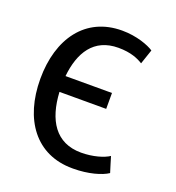

<svg xmlns="http://www.w3.org/2000/svg" viewBox="-107 -628 664 726"><g transform="rotate(20 225.0 -265.0)"><path d="M307 -243V-307H120C130 -404 173 -476 272 -476C323 -476 353 -462 372 -450L392 -509C371 -523 322 -542 263 -542C116 -542 34 -427 34 -265C34 -101.4 116.6 12 263.2 12C264.4 12 265.7 12 267 12C327 12 379 -3 404 -20C398 -40 391 -61 385 -82C364 -68 322 -55 274 -55C171 -55 125 -132 119 -243Z"/></g></svg>

Font: Repo
Style: Regular
Weight: 400
Designer: Stefan Peev
Foundry: Context Ltd
Version: Version 0.000